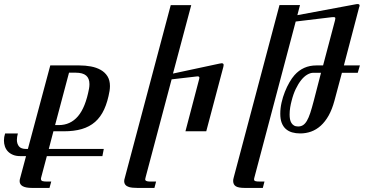

<svg xmlns="http://www.w3.org/2000/svg" viewBox="-86 -653 1830 955"><path d="M179.7 0 156.7 87.9H430.2L423.3 123.5H147L118.7 230Q118.2 231.9 117.9 233.4Q117.7 234.9 117.7 236.3Q117.7 246.1 126.2 248Q134.8 250 145.5 250H168.9L160.2 281.7H73.2Q11.7 281.7 11.7 248Q11.7 241.2 13.7 234.9L43.5 123.5H14.6Q-5.9 123.5 -21.2 117.2Q-36.6 110.8 -46.6 100.3Q-56.6 89.8 -61.5 75.7Q-66.4 61.5 -66.4 45.9Q-66.4 28.3 -60.5 10.7H2.9Q0.5 19 -0.7 27.1Q-2 35.2 -2 42.5Q-2 62 8.3 75Q18.6 87.9 44.4 87.9H52.7L164.1 -327.6H308.6Q338.4 -327.6 366 -322.5Q393.6 -317.4 414.8 -305.4Q436 -293.5 448.5 -273.7Q460.9 -253.9 460.9 -225.1Q460.9 -219.7 460.4 -213.6Q460 -207.5 459 -201.2Q449.7 -147 432.1 -108.9Q414.6 -70.8 387 -46.6Q359.4 -22.5 321 -11.2Q282.7 0 232.4 0ZM356.9 -212.4Q357.9 -218.3 358.4 -223.6Q358.9 -229 358.9 -234.4Q358.9 -263.2 342.3 -277.3Q325.7 -291.5 290 -291.5H257.3L188 -30.8H206.5Q264.2 -30.8 301.8 -74.7Q339.4 -118.7 356.9 -212.4Z M1024.9 -320.3 939.9 0H836.4L904.8 -260.3Q905.8 -264.6 905.8 -266.1Q905.8 -274.4 894 -272.9L767.6 -258.3L638.7 227.1Q636.2 235.8 636.2 238.3Q636.2 242.7 638.7 245.1Q644.5 250 661.6 250H690.4L682.1 281.7H597.2Q570.8 281.7 555.7 277.3Q532.2 270 531.7 248.5Q531.7 241.2 534.2 233.9L763.2 -627.4H865.2L774.4 -287.1L1004.4 -336.4Q1012.7 -338.4 1016.6 -338.4Q1025.9 -338.4 1026.4 -330.1Q1026.4 -326.7 1024.9 -320.3Z M1700.7 -618.2 1624.5 -327.6H1704.1L1693.4 -291H1614.7L1577.6 -152.3Q1565.9 -108.9 1548.6 -78.1Q1531.2 -47.4 1509.3 -27.6Q1487.3 -7.8 1461.4 1.5Q1435.5 10.7 1407.2 10.7Q1385.3 10.7 1366.9 5.4Q1348.6 0 1335.4 -11.7Q1322.3 -23.4 1315.2 -42Q1308.1 -60.5 1308.1 -86.9Q1308.1 -114.7 1314.5 -142.8Q1320.8 -170.9 1331.1 -196.5Q1341.3 -222.2 1353.8 -243.7Q1366.2 -265.1 1378.4 -278.8Q1421.4 -327.6 1487.8 -327.6H1521L1580.6 -552.7Q1582 -559.1 1582 -562.5Q1582 -567.9 1572.8 -567.9Q1565.9 -567.9 1563.5 -567.4L1384.8 -545.9L1180.2 226.6Q1177.7 234.9 1177.7 239.3Q1177.7 245.6 1183.8 247.8Q1189.9 250 1206.1 250H1229.5L1221.2 281.7H1131.3Q1100.1 281.7 1087.2 273.7Q1074.2 265.6 1073.7 247.6Q1073.7 244.1 1074.2 239.7Q1074.7 235.4 1076.7 229L1304.2 -627.9H1406.2L1393.1 -577.6L1686.5 -632.3Q1688 -632.8 1693.4 -632.8Q1702.6 -632.8 1702.6 -625Q1702.6 -620.6 1700.7 -618.2ZM1510.7 -291H1472.7Q1458 -291 1442.1 -281.7Q1426.3 -272.5 1411.9 -254.4Q1397.5 -236.3 1385 -210.4Q1372.6 -184.6 1364.3 -150.9Q1360.4 -136.7 1357.4 -118.7Q1354.5 -100.6 1354.5 -83Q1354.5 -71.3 1356.4 -60.5Q1358.4 -49.8 1363.3 -41.7Q1368.2 -33.7 1376.2 -28.8Q1384.3 -23.9 1397 -23.9Q1410.6 -23.9 1421.1 -30.5Q1431.6 -37.1 1440.4 -52Q1449.2 -66.9 1457.3 -91.3Q1465.3 -115.7 1474.6 -151.4Z"/></svg>

Font: Arian Grqi
Style: Regular
Weight: 400
Designer: Ruben Hakobyan (Tarumian)
Foundry: Ruben Hakobyan (Tarumian)
Version: Version 1.003